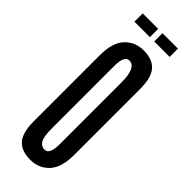

<svg xmlns="http://www.w3.org/2000/svg" viewBox="-266 -809 839 839"><g transform="rotate(45 153.5 -389.0)"><path d="M146.7 -602.2Q116.7 -602.2 116.7 -538.9V-156.7Q116.7 -102.2 127.8 -83.3Q138.9 -64.4 160 -64.4Q190 -64.4 190 -127.8V-510Q190 -602.2 146.7 -602.2ZM146.7 11.1Q92.2 11.1 65.6 -18.9Q38.9 -48.9 38.9 -118.9V-527.8Q38.9 -604.4 72.8 -641.1Q106.7 -677.8 160 -677.8Q214.4 -677.8 241.1 -647.8Q267.8 -617.8 267.8 -547.8V-138.9Q267.8 -62.2 233.9 -25.6Q200 11.1 146.7 11.1ZM42.2 -788.9V-737.8H137.8V-788.9ZM164.4 -788.9V-737.8H260V-788.9Z"/></g></svg>

Font: Le Murmure
Style: Regular
Weight: 600
Width: 2
Designer: Jeremy Landes, Alexander Slobzheninov (Cyrillic)
Foundry: Velvetyne Type Foundry
Version: Version 1.0